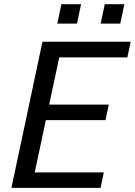

<svg xmlns="http://www.w3.org/2000/svg" viewBox="-20 -914 656 934"><path d="M493.2 -329.6H203.1L148.9 -75.2H484.9L469.2 0H35.6L186.5 -710.9H615.7L599.6 -634.8H268.1L219.2 -405.3H509.3ZM564.9 -799.3H469.7L489.7 -893.6H585ZM354.5 -799.3H258.8L278.8 -893.6H374.5Z"/></svg>

Font: Ufes Sans
Style: Italic
Weight: 400
Designer: Ricardo Esteves & Filipe Motta
Foundry: ProDesignUfes - Ricardo Esteves, Filipe Motta
Version: Version 2.0